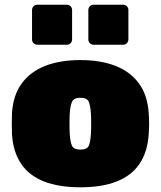

<svg xmlns="http://www.w3.org/2000/svg" viewBox="-20 -785 682 815"><path d="M321 10Q229 10 166 -15Q103 -40 69.5 -90Q36 -140 31 -213Q30 -236 30 -260.5Q30 -285 31 -307Q36 -381 72 -430.5Q108 -480 171 -505Q234 -530 321 -530Q408 -530 471 -505Q534 -480 570 -430.5Q606 -381 611 -307Q613 -285 613 -260.5Q613 -236 611 -213Q606 -140 572.5 -90Q539 -40 476 -15Q413 10 321 10ZM321 -150Q350 -150 357 -166.5Q364 -183 366 -218Q367 -233 367 -260Q367 -287 366 -302Q364 -335 357 -352.5Q350 -370 321 -370Q293 -370 285.5 -352.5Q278 -335 276 -302Q275 -287 275 -260Q275 -233 276 -218Q278 -183 285.5 -166.5Q293 -150 321 -150ZM378 -595Q368 -595 361.5 -601.5Q355 -608 355 -618V-742Q355 -752 361.5 -758.5Q368 -765 378 -765H502Q512 -765 518.5 -758.5Q525 -752 525 -742V-618Q525 -608 518.5 -601.5Q512 -595 502 -595ZM139 -595Q129 -595 122.5 -601.5Q116 -608 116 -618V-742Q116 -752 122.5 -758.5Q129 -765 139 -765H263Q273 -765 279.5 -758.5Q286 -752 286 -742V-618Q286 -608 279.5 -601.5Q273 -595 263 -595Z"/></svg>

Font: Rubik Light Black
Style: Regular
Weight: 900
Version: Version 2.104